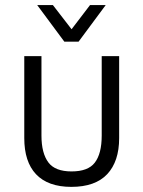

<svg xmlns="http://www.w3.org/2000/svg" viewBox="-20 -727 561 753"><path d="M121.1 -43.9Q75.2 -92.8 75.2 -185.5V-506.8H142.6V-195.3Q142.6 -126 169.9 -89.8Q196.3 -54.7 260.7 -54.7Q325.2 -54.7 351.6 -88.9Q378.9 -124 378.9 -195.3V-506.8H447.3V-185.5Q447.3 -93.8 400.4 -43.9Q353.5 5.9 259.8 5.9Q168 5.9 121.1 -43.9ZM126 -707H187.5L260.7 -612.3L333 -707H394.5L288.1 -563.5H232.4Z"/></svg>

Font: Dinish
Style: Regular
Weight: 400
Designer: Bert Driehuis
Foundry: Playbeing
Version: Version 3.006; git-39231f3c-release